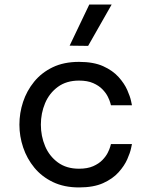

<svg xmlns="http://www.w3.org/2000/svg" viewBox="-20 -811 663 841"><path d="M326 10Q261 10 212 -13.5Q163 -37 130.5 -76.5Q98 -116 81.5 -165Q65 -214 65 -265Q65 -316 81 -364.5Q97 -413 129.5 -453Q162 -493 211 -516.5Q260 -540 326 -540Q390 -540 432 -521Q474 -502 499.5 -473.5Q525 -445 537.5 -416.5Q550 -388 554 -369Q558 -350 558 -350H466Q466 -350 463 -361Q460 -372 452 -388Q444 -404 428.5 -420Q413 -436 388 -447Q363 -458 326 -458Q271 -458 233.5 -430.5Q196 -403 177.5 -359Q159 -315 159 -265Q159 -215 177.5 -171Q196 -127 233.5 -99.5Q271 -72 326 -72Q363 -72 388 -83Q413 -94 428.5 -110Q444 -126 452 -142Q460 -158 463 -169Q466 -180 466 -180H558Q558 -180 554 -161Q550 -142 537.5 -113.5Q525 -85 499.5 -56.5Q474 -28 432 -9Q390 10 326 10ZM469 -791 366 -610 285 -611 371 -791Z"/></svg>

Font: Be Vietnam Pro Variable Thin
Style: Regular
Weight: 100
Designer: Lam Bao, Tony Le, Vietanh Nguyen
Foundry: Yellow Type Foundry
Version: Version 1.002